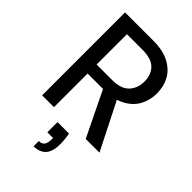

<svg xmlns="http://www.w3.org/2000/svg" viewBox="-278 -797 1146 1146"><g transform="rotate(45 294.5 -224.5)"><path d="M65 0V-700H302Q385 -700 438 -672Q491 -644 516.5 -597.5Q542 -551 542 -492Q542 -436 516.5 -388.5Q491 -341 437 -312.5Q383 -284 299 -284H165V0ZM433 0 282 -311H392L549 0ZM165 -360H296Q370 -360 404.5 -396.5Q439 -433 439 -490Q439 -548 405 -582Q371 -616 295 -616H165ZM244 251V207Q269 207 280 192Q291 177 291 148V134H243V48H340Q344 70 346 91Q348 112 348 130Q348 192 321.5 221.5Q295 251 244 251Z"/></g></svg>

Font: DM Sans 28pt Medium
Style: Regular
Weight: 500
Version: Version 4.004;gftools[0.9.30]